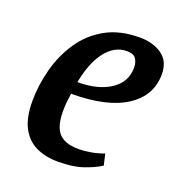

<svg xmlns="http://www.w3.org/2000/svg" viewBox="-101 -596 642 691"><g transform="rotate(20 219.5 -250.5)"><path d="M195 10Q146 10 110 -7.5Q74 -25 54 -63Q34 -101 34 -163Q34 -225 50.5 -287Q67 -349 101.5 -400Q136 -451 190 -481Q244 -511 320 -511Q371 -511 405 -487Q439 -463 439 -413Q439 -331 366 -283.5Q293 -236 156 -236Q153 -217 151.5 -201.5Q150 -186 150 -167Q150 -130 159.5 -106Q169 -82 191 -70Q213 -58 250 -58Q271 -58 296 -62.5Q321 -67 345 -76L355 -33Q328 -16 289.5 -3Q251 10 195 10ZM163 -283Q241 -283 289 -314.5Q337 -346 337 -402Q337 -421 328 -435Q319 -449 293 -449Q246 -449 212 -405.5Q178 -362 163 -283Z"/></g></svg>

Font: Manuale SemiBold
Style: Italic
Weight: 600
Italic angle: -11°
Designer: Eduardo Tunni / Pablo Cosgaya
Foundry: Eduardo Tunni / Pablo Cosgaya
Version: Version 1.002